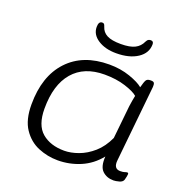

<svg xmlns="http://www.w3.org/2000/svg" viewBox="-129 -831 922 955"><g transform="rotate(20 332.5 -353.0)"><path d="M277 7Q223 7 173.5 -13.5Q124 -34 92 -81.5Q60 -129 60 -210Q60 -360 139 -444.5Q218 -529 357 -529Q417 -529 467 -511.5Q517 -494 539 -475Q547 -506 553 -515.5Q559 -525 575 -525H579Q592 -525 595.5 -518.5Q599 -512 598 -498L557 -95Q552 -49 588 -49Q603 -49 611 -52Q619 -55 624 -55Q630 -55 630 -48Q630 -45 628.5 -36Q627 -27 624 -17Q620 -4 602 1Q584 6 572 6Q536 6 513 -16Q490 -38 494 -92Q453 -41 396 -17Q339 7 277 7ZM291 -49Q326 -49 366 -63.5Q406 -78 442 -109.5Q478 -141 502 -193L520 -367Q522 -381 524.5 -397Q527 -413 530 -426Q511 -443 462.5 -458.5Q414 -474 352 -474Q244 -474 186 -406.5Q128 -339 128 -213Q128 -125 173 -87Q218 -49 291 -49ZM368 -593Q310 -593 271.5 -618Q233 -643 233 -683Q233 -713 252 -713Q258 -713 261.5 -710Q265 -707 268 -697Q276 -670 301 -657Q326 -644 374 -644Q422 -644 448 -657Q474 -670 486 -697Q491 -707 497 -710Q503 -713 509 -713Q524 -713 524 -697Q524 -650 481 -621.5Q438 -593 368 -593Z"/></g></svg>

Font: Asap Expanded Expanded Light
Style: Italic
Weight: 300
Width: 7
Italic angle: -6°
Designer: Pablo Cosgaya
Foundry: Omnibus-Type
Version: Version 3.001; ttfautohint (v1.8.4.7-5d5b)